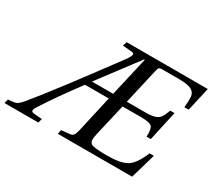

<svg xmlns="http://www.w3.org/2000/svg" viewBox="-184 -930 1292 1168"><g transform="rotate(30 461.5 -346.0)"><path d="M-53 0 -45 -29 -11 -32Q9 -34 22.5 -44Q36 -54 54 -76Q174 -222 452 -599Q494 -655 464 -657L397 -663L406 -692H976L938 -525H908Q913 -570 910.5 -599.5Q908 -629 881.5 -643Q855 -657 794 -657H673Q660 -657 654.5 -651.5Q649 -646 645 -628L588 -379H719Q763 -379 785.5 -387Q808 -395 819 -410.5Q830 -426 844 -464H874L828 -255H798Q801 -308 787 -324.5Q773 -341 711 -341H580L529 -122Q521 -87 522 -72Q523 -57 534 -48Q551 -35 646 -35Q742 -35 785 -61Q828 -87 865 -176H895L844 0H322L328 -29L384 -35Q402 -36 410.5 -46.5Q419 -57 425 -83L483 -341H316Q200 -186 127 -71Q105 -37 134 -34L193 -29L185 0ZM343 -379H492L555 -654H550Z"/></g></svg>

Font: Heuristica
Style: Italic
Weight: 400
Italic angle: -13°
Version: Version 1.0.2